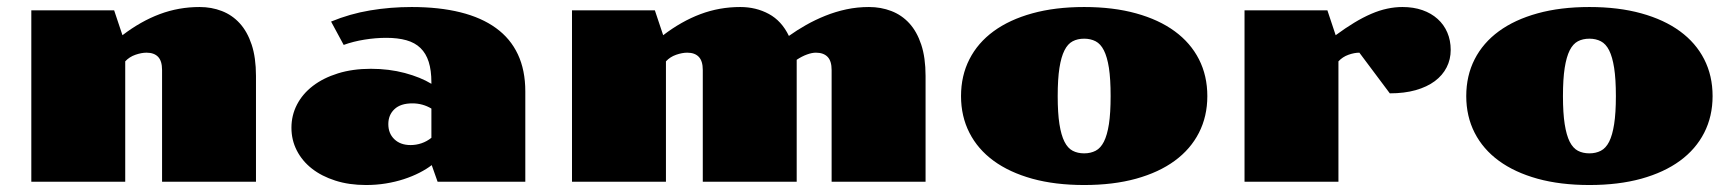

<svg xmlns="http://www.w3.org/2000/svg" viewBox="-20 -513 4891 542"><path d="M68.4 -483.9H302.2L325.7 -413.6Q377.4 -453.1 430.9 -473.1Q484.4 -493.2 543.5 -493.2Q577.1 -493.2 606.2 -481.9Q635.3 -470.7 656.7 -447.3Q678.2 -423.8 690.4 -387Q702.6 -350.1 702.6 -298.8V0H437.5V-315.4Q437.5 -340.8 426.3 -352.5Q415 -364.3 393.6 -364.3Q379.4 -364.3 362.3 -358.4Q345.2 -352.5 333.5 -339.8V0H68.4Z M802.7 -152.3Q802.7 -187.5 818.4 -217.8Q834 -248 863.3 -270.5Q892.6 -293 934.1 -305.9Q975.6 -318.8 1026.9 -318.8Q1078.1 -318.8 1122.8 -306.9Q1167.5 -294.9 1197.8 -276.4V-280.3Q1197.8 -314.5 1190.2 -338.4Q1182.6 -362.3 1167 -377.4Q1151.4 -392.6 1127.2 -399.4Q1103 -406.2 1070.3 -406.2Q1040.5 -406.2 1008.8 -401.1Q977.1 -396 950.2 -386.2L914.6 -452.1Q967.8 -474.1 1024.7 -483.6Q1081.5 -493.2 1142.1 -493.2Q1219.7 -493.2 1279.5 -478.3Q1339.4 -463.4 1380.1 -433.8Q1420.9 -404.3 1441.9 -359.6Q1462.9 -314.9 1462.9 -254.9V0H1215.3L1198.7 -46.9Q1184.1 -35.6 1164.1 -25.4Q1144 -15.1 1120.1 -7.3Q1096.2 0.5 1069.3 4.9Q1042.5 9.3 1013.2 9.3Q965.3 9.3 926.5 -3.2Q887.7 -15.6 860.4 -37.1Q833 -58.6 817.9 -88.1Q802.7 -117.7 802.7 -152.3ZM1076.2 -162.6Q1076.2 -136.2 1093.3 -119.9Q1110.4 -103.5 1139.2 -103.5Q1154.8 -103.5 1169.9 -108.6Q1185.1 -113.8 1197.8 -124V-206.5Q1173.3 -221.2 1144 -221.2Q1110.8 -221.2 1093.5 -204.8Q1076.2 -188.5 1076.2 -162.6Z M1594.7 -483.9H1828.6L1852.1 -413.6Q1903.8 -453.1 1957.3 -473.1Q2010.7 -493.2 2069.8 -493.2Q2114.3 -493.2 2150.4 -473.6Q2186.5 -454.1 2207 -411.6Q2229.5 -427.7 2255.4 -442.4Q2281.2 -457 2309.8 -468.5Q2338.4 -480 2369.1 -486.6Q2399.9 -493.2 2433.1 -493.2Q2466.8 -493.2 2496.1 -481.9Q2525.4 -470.7 2546.9 -447.3Q2568.4 -423.8 2580.6 -387Q2592.8 -350.1 2592.8 -298.8V0H2327.6V-315.4Q2327.6 -340.8 2316.2 -352.5Q2304.7 -364.3 2283.2 -364.3Q2272 -364.3 2257.8 -359.1Q2243.7 -354 2229 -344.2V0H1963.9V-315.4Q1963.9 -340.8 1952.6 -352.5Q1941.4 -364.3 1919.9 -364.3Q1905.8 -364.3 1888.7 -358.4Q1871.6 -352.5 1859.9 -339.8V0H1594.7Z M2692.9 -241.7Q2692.9 -299.3 2716.6 -345.7Q2740.2 -392.1 2784.9 -424.8Q2829.6 -457.5 2894 -475.3Q2958.5 -493.2 3040.5 -493.2Q3122.6 -493.2 3187 -475.3Q3251.5 -457.5 3296.1 -424.8Q3340.8 -392.1 3364.5 -345.7Q3388.2 -299.3 3388.2 -241.7Q3388.2 -184.6 3364.5 -138.2Q3340.8 -91.8 3296.1 -59.1Q3251.5 -26.4 3187 -8.5Q3122.6 9.3 3040.5 9.3Q2958.5 9.3 2894 -8.5Q2829.6 -26.4 2784.9 -59.1Q2740.2 -91.8 2716.6 -138.2Q2692.9 -184.6 2692.9 -241.7ZM3040.5 -80.1Q3058.6 -80.1 3072.8 -87.4Q3086.9 -94.7 3096.2 -113Q3105.5 -131.3 3110.4 -162.6Q3115.2 -193.8 3115.2 -241.7Q3115.2 -290 3110.4 -321.3Q3105.5 -352.5 3096.2 -370.8Q3086.9 -389.2 3072.8 -396.5Q3058.6 -403.8 3040.5 -403.8Q3022 -403.8 3008.1 -396.5Q2994.1 -389.2 2984.9 -370.8Q2975.6 -352.5 2970.7 -321.3Q2965.8 -290 2965.8 -241.7Q2965.8 -193.8 2970.7 -162.6Q2975.6 -131.3 2984.9 -113Q2994.1 -94.7 3008.1 -87.4Q3022 -80.1 3040.5 -80.1Z M3493.2 -483.9H3727.1L3750.5 -413.6Q3778.3 -434.1 3803 -449Q3827.6 -463.9 3850.8 -473.9Q3874 -483.9 3895.8 -488.5Q3917.5 -493.2 3939 -493.2Q3970.2 -493.2 3995.4 -484.4Q4020.5 -475.6 4038.3 -459.5Q4056.2 -443.4 4065.7 -421.1Q4075.2 -398.9 4075.2 -372.1Q4075.2 -345.2 4063.7 -322.8Q4052.2 -300.3 4030.3 -283.9Q4008.3 -267.6 3976.3 -258.5Q3944.3 -249.5 3903.3 -249.5L3817.4 -364.3Q3803.2 -364.3 3786.6 -358.4Q3770 -352.5 3758.3 -339.8V0H3493.2Z M4119.1 -241.7Q4119.1 -299.3 4142.8 -345.7Q4166.5 -392.1 4211.2 -424.8Q4255.9 -457.5 4320.3 -475.3Q4384.8 -493.2 4466.8 -493.2Q4548.8 -493.2 4613.3 -475.3Q4677.7 -457.5 4722.4 -424.8Q4767.1 -392.1 4790.8 -345.7Q4814.5 -299.3 4814.5 -241.7Q4814.5 -184.6 4790.8 -138.2Q4767.1 -91.8 4722.4 -59.1Q4677.7 -26.4 4613.3 -8.5Q4548.8 9.3 4466.8 9.3Q4384.8 9.3 4320.3 -8.5Q4255.9 -26.4 4211.2 -59.1Q4166.5 -91.8 4142.8 -138.2Q4119.1 -184.6 4119.1 -241.7ZM4466.8 -80.1Q4484.9 -80.1 4499 -87.4Q4513.2 -94.7 4522.5 -113Q4531.7 -131.3 4536.6 -162.6Q4541.5 -193.8 4541.5 -241.7Q4541.5 -290 4536.6 -321.3Q4531.7 -352.5 4522.5 -370.8Q4513.2 -389.2 4499 -396.5Q4484.9 -403.8 4466.8 -403.8Q4448.2 -403.8 4434.3 -396.5Q4420.4 -389.2 4411.1 -370.8Q4401.9 -352.5 4397 -321.3Q4392.1 -290 4392.1 -241.7Q4392.1 -193.8 4397 -162.6Q4401.9 -131.3 4411.1 -113Q4420.4 -94.7 4434.3 -87.4Q4448.2 -80.1 4466.8 -80.1Z"/></svg>

Font: Poller One
Style: Regular
Weight: 400
Designer: Yvonne Schttler
Foundry: Yvonne Schttler
Version: Version 1.002